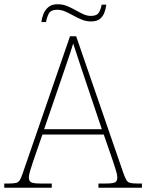

<svg xmlns="http://www.w3.org/2000/svg" viewBox="-24 -885 689 905"><path d="M-4 0V-20H18Q41 -20 52 -23Q63 -26 69.5 -36Q76 -46 83 -68L306 -714H335L558 -68Q566 -46 572 -36Q578 -26 589 -23Q600 -20 623 -20H645V0H440V-20H474Q512 -20 520.5 -27Q529 -34 529 -48Q529 -60 523 -80Q517 -100 510.5 -119Q504 -138 501 -147L465 -251H176L140 -147Q137 -138 130.5 -119Q124 -100 118 -80Q112 -60 112 -48Q112 -34 121 -27Q130 -20 167 -20H220V0ZM184 -276H456L379 -505Q370 -532 359 -564.5Q348 -597 338 -628Q328 -659 321 -680Q317 -665 306.5 -634Q296 -603 285 -570.5Q274 -538 266 -515ZM405 -784Q382 -784 361.5 -792.5Q341 -801 322 -811.5Q303 -822 284 -830.5Q265 -839 245 -839Q215 -839 205.5 -820Q196 -801 193 -781H171Q173 -799 180.5 -818.5Q188 -838 204 -851.5Q220 -865 247 -865Q272 -865 292.5 -856.5Q313 -848 331.5 -837.5Q350 -827 368 -818.5Q386 -810 405 -810Q433 -810 442.5 -826.5Q452 -843 455 -863H477Q475 -844 468 -825.5Q461 -807 446.5 -795.5Q432 -784 405 -784Z"/></svg>

Font: Noto Serif Hebrew Thin
Style: Regular
Weight: 250
Version: Version 2.003